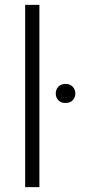

<svg xmlns="http://www.w3.org/2000/svg" viewBox="-20 -770 372 790"><path d="M142.1 -750V0H83.5V-750ZM209.5 -385.3Q209.5 -401.9 220.2 -413.3Q231 -424.8 249.5 -424.8Q268.1 -424.8 279.1 -413.3Q290 -401.9 290 -385.3Q290 -368.7 279.1 -357.4Q268.1 -346.2 249.5 -346.2Q231 -346.2 220.2 -357.4Q209.5 -368.7 209.5 -385.3Z"/></svg>

Font: Vazirmatn RD ExtraLight
Style: Regular
Weight: 200
Designer: Saber Rastikerdar
Foundry: Saber Rastikerdar
Version: Version 32.102